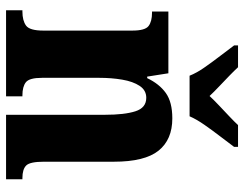

<svg xmlns="http://www.w3.org/2000/svg" viewBox="-106 -700 806 634"><g transform="rotate(90 297.0 -383.0)"><path d="M14 0V-54H18Q48 -54 64.5 -66Q81 -78 81 -123V-417Q81 -459 66 -470.5Q51 -482 22 -482H18V-536H222L233 -466H238Q257 -506 287 -527.5Q317 -549 371 -549Q441 -549 477.5 -503.5Q514 -458 514 -356V-125Q514 -79 526.5 -66.5Q539 -54 568 -54H572V0H359V-327Q359 -391 347.5 -427Q336 -463 303 -463Q278 -463 263.5 -441Q249 -419 243 -383.5Q237 -348 237 -308V-119Q237 -77 251.5 -65.5Q266 -54 295 -54H298V0ZM230 -606Q221 -629 202.5 -655.5Q184 -682 164 -708Q144 -734 130 -753V-766H202Q213 -754 230 -737.5Q247 -721 265.5 -703.5Q284 -686 297 -672Q310 -686 328.5 -703.5Q347 -721 364.5 -737.5Q382 -754 393 -766H465V-753Q451 -734 431 -708Q411 -682 392.5 -655.5Q374 -629 364 -606Z"/></g></svg>

Font: Noto Serif Tamil Condensed ExtraBold
Style: Italic
Weight: 800
Width: 3
Italic angle: -12°
Designer: Indian Type Foundry, Tom Grace, and the Monotype Design Team
Foundry: Monotype Imaging Inc.
Version: Version 2.003; ttfautohint (v1.8.4.7-5d5b)